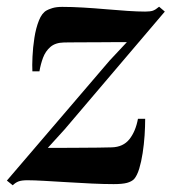

<svg xmlns="http://www.w3.org/2000/svg" viewBox="-40 -537 510 572"><path d="M338 -411.5Q325.5 -411.5 307 -411.5Q288.5 -411.5 266.5 -411.2Q244.5 -411 222.8 -411Q201 -411 182.5 -410.8Q164 -410.5 151 -410.5Q125 -410 110.2 -397.2Q95.5 -384.5 88.2 -365Q81 -345.5 77.5 -324.5H56.5Q55.5 -341 56.8 -368.2Q58 -395.5 62.5 -424.5Q67 -453.5 76 -476Q85 -498.5 99 -506Q104 -509 115.8 -512.8Q127.5 -516.5 145.5 -516.5Q174 -516.5 207.8 -514.5Q241.5 -512.5 275.8 -509.5Q310 -506.5 340.5 -504.5Q371 -502.5 392.5 -502.5Q407.5 -502.5 415.5 -505.2Q423.5 -508 434 -517L451 -502.5L152.5 -151.5L102.5 -96.5Q120.5 -96.5 146.2 -96.5Q172 -96.5 199.5 -96.8Q227 -97 251.8 -97.2Q276.5 -97.5 293 -98Q327 -99 345.5 -122.2Q364 -145.5 371 -183H392.5Q392.5 -160.5 390.8 -133.8Q389 -107 385 -81Q381 -55 374.8 -34.5Q368.5 -14 359.5 -3.5Q352 4 338.2 7.8Q324.5 11.5 298.5 11.5Q269.5 11.5 233.2 9.8Q197 8 160.2 5.8Q123.5 3.5 92.2 1.8Q61 0 41.5 0Q24.5 0 15.2 3.5Q6 7 -2 15L-19.5 1L286.5 -356.5Z"/></svg>

Font: Merriweather 144pt SemiBold
Style: Italic
Weight: 600
Italic angle: -7.8°
Version: Version 2.101